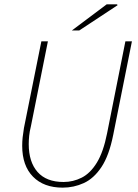

<svg xmlns="http://www.w3.org/2000/svg" viewBox="-20 -850 634 882"><path d="M268 12Q181 12 131.5 -38.5Q82 -89 82 -180Q82 -200 84 -219Q86 -238 90 -262L170 -660H200L122 -270Q116 -246 114 -226Q112 -206 112 -188Q112 -106 152.5 -60Q193 -14 272 -14Q316 -14 355.5 -34Q395 -54 425 -103Q455 -152 472 -238L556 -660H586L500 -230Q481 -135 446 -82.5Q411 -30 365 -9Q319 12 268 12ZM310 -710 470 -830H518L520 -826L344 -710Z"/></svg>

Font: Source Sans 3 VF
Style: Italic
Weight: 200
Italic angle: -11°
Designer: Paul D. Hunt
Foundry: Adobe Systems Incorporated
Version: Version 3.042;hotconv 1.0.118;makeotfexe 2.5.65603